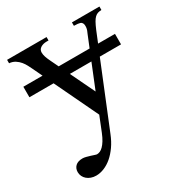

<svg xmlns="http://www.w3.org/2000/svg" viewBox="-160 -555 820 880"><g transform="rotate(-30 250.0 -115.0)"><path d="M284.7 -118.7 336.9 -247.6H222.7ZM494.6 -429.2Q483.9 -428.7 475.6 -426.3Q467.3 -423.8 459.7 -416.7Q452.1 -409.7 444.8 -396.7Q437.5 -383.8 428.2 -361.8L404.3 -303.2H493.7V-247.6H381.3L246.1 84.5Q233.4 116.2 216.1 140.9Q198.7 165.5 179 182.4Q159.2 199.2 137.7 208Q116.2 216.8 95.2 216.8Q80.6 216.8 68.4 212.4Q56.2 208 47.4 200.4Q38.6 192.9 33.7 182.6Q28.8 172.4 28.8 160.6Q28.8 141.1 41.5 128.9Q54.2 116.7 79.1 116.7Q86.9 116.7 97.4 119.4Q107.9 122.1 117.9 125.2Q127.9 128.4 136 131.1Q144 133.8 147 133.8Q154.8 133.8 163.1 130.1Q171.4 126.5 179.9 117.9Q188.5 109.4 197.3 95.2Q206.1 81.1 214.8 59.6L246.1 -18.6L136.7 -247.6H8.8V-303.2H110.4L85.4 -355.5Q81.1 -364.3 75 -376.2Q68.8 -388.2 59.6 -399.4Q50.3 -410.6 37.1 -419.2Q23.9 -427.7 5.9 -429.2V-447.3H214.8V-429.2H204.1Q186 -429.2 172.9 -420.9Q159.7 -412.6 159.7 -396.5Q159.7 -386.2 163.8 -373.5Q168 -360.8 176.3 -343.8L195.8 -303.2H359.4L384.8 -365.7Q388.2 -372.6 390.9 -380.1Q393.6 -387.7 394.3 -394.8Q395 -401.9 394.3 -408Q393.6 -414.1 390.6 -418.5Q389.2 -420.4 387.2 -422.4Q385.3 -424.3 380.9 -425.8Q376.5 -427.2 368.9 -428.2Q361.3 -429.2 349.1 -429.2V-447.3H494.6Z"/></g></svg>

Font: Doulos SIL
Style: Regular
Weight: 400
Designer: Walt Agee, Victor Gaultney, Peter Martin, Debbi Hosken
Foundry: SIL International
Version: Version 4.110; 2011; Maintenance release